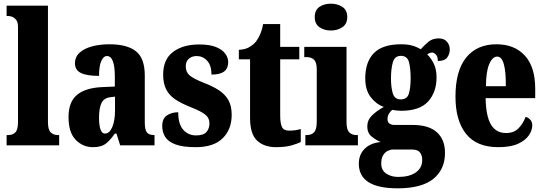

<svg xmlns="http://www.w3.org/2000/svg" viewBox="-20 -791 2964 1045"><path d="M16 0V-56H26Q49 -56 63.5 -70.5Q78 -85 78 -127V-645Q78 -671 67.5 -683.5Q57 -696 45 -700Q33 -704 26 -704H16V-760H241V-127Q241 -85 256 -70.5Q271 -56 294 -56H302V0Z M485 10Q431 10 392 -30Q353 -70 353 -154Q353 -236 399 -274.5Q445 -313 537 -317L605 -320V-374Q605 -486 562 -486Q543 -486 531 -458.5Q519 -431 519 -378Q452 -378 420 -394Q388 -410 388 -446Q388 -482 414 -505Q440 -528 482.5 -539Q525 -550 576 -550Q672 -550 720 -512Q768 -474 768 -380V-126Q768 -86 779 -71Q790 -56 818 -56H821V0H634L614 -64H605Q577 -24 553 -7Q529 10 485 10ZM551 -64Q576 -64 591 -99Q606 -134 606 -191V-265L581 -262Q546 -258 532.5 -230.5Q519 -203 519 -150Q519 -109 527 -86.5Q535 -64 551 -64Z M1045 10Q975 10 935 -5Q895 -20 879 -46Q863 -72 863 -105Q863 -146 888.5 -163Q914 -180 950 -180Q950 -115 977.5 -84.5Q1005 -54 1047 -54Q1088 -54 1104 -73Q1120 -92 1120 -119Q1120 -150 1095.5 -168.5Q1071 -187 1020 -207Q969 -227 935.5 -249Q902 -271 885 -303.5Q868 -336 868 -385Q868 -468 922 -508.5Q976 -549 1064 -549Q1121 -549 1155.5 -535Q1190 -521 1206 -499Q1222 -477 1222 -453Q1222 -419 1200 -402Q1178 -385 1131 -385Q1131 -435 1107.5 -460.5Q1084 -486 1050 -486Q1025 -486 1008 -471.5Q991 -457 991 -430Q991 -399 1011.5 -381Q1032 -363 1090 -340Q1135 -323 1169 -301.5Q1203 -280 1222 -248Q1241 -216 1241 -166Q1241 -87 1192 -38.5Q1143 10 1045 10Z M1482 10Q1418 10 1379.5 -25.5Q1341 -61 1341 -149V-468H1280V-520Q1315 -521 1338.5 -535.5Q1362 -550 1374 -566Q1385 -580 1395.5 -603.5Q1406 -627 1412 -660H1505V-536H1609V-468H1505V-163Q1505 -120 1514.5 -100Q1524 -80 1553 -80Q1590 -80 1617 -89V-18Q1602 -10 1568 0Q1534 10 1482 10Z M1781 -625Q1744 -625 1718.5 -643Q1693 -661 1693 -698Q1693 -736 1718.5 -753.5Q1744 -771 1781 -771Q1817 -771 1843.5 -753.5Q1870 -736 1870 -698Q1870 -661 1843.5 -643Q1817 -625 1781 -625ZM1642 0V-56H1651Q1675 -56 1689.5 -71Q1704 -86 1704 -129V-413Q1704 -452 1689 -466Q1674 -480 1651 -480H1636V-536H1866V-127Q1866 -85 1881 -70.5Q1896 -56 1919 -56H1928V0Z M2144 234Q1933 234 1933 100Q1933 50 1965 18.5Q1997 -13 2052 -18Q2026 -29 2002.5 -48Q1979 -67 1979 -103Q1979 -137 2004 -162Q2029 -187 2069 -209Q2027 -224 1997.5 -262.5Q1968 -301 1968 -365Q1968 -454 2015 -502Q2062 -550 2163 -550Q2197 -550 2221.5 -543.5Q2246 -537 2270 -523Q2291 -546 2312.5 -564Q2334 -582 2368 -582Q2397 -582 2412.5 -564Q2428 -546 2428 -522Q2428 -497 2414 -478Q2400 -459 2363 -459Q2363 -484 2352 -494.5Q2341 -505 2333 -505Q2323 -505 2316.5 -501.5Q2310 -498 2305 -495Q2326 -475 2341 -444.5Q2356 -414 2356 -370Q2356 -289 2310 -238.5Q2264 -188 2163 -188Q2154 -188 2138.5 -189.5Q2123 -191 2115 -193Q2107 -188 2098 -174Q2089 -160 2089 -143Q2089 -126 2100 -118.5Q2111 -111 2125 -111H2225Q2314 -111 2358 -71Q2402 -31 2402 41Q2402 131 2338.5 182.5Q2275 234 2144 234ZM2161 -250Q2196 -250 2205.5 -282Q2215 -314 2215 -365Q2215 -418 2206 -452.5Q2197 -487 2162 -487Q2128 -487 2118 -451.5Q2108 -416 2108 -364Q2108 -315 2118 -282.5Q2128 -250 2161 -250ZM2147 172Q2208 172 2243 147.5Q2278 123 2278 80Q2278 54 2265.5 38.5Q2253 23 2224 23H2117Q2105 23 2090.5 30Q2076 37 2065.5 53.5Q2055 70 2055 99Q2055 136 2082.5 154Q2110 172 2147 172Z M2692 10Q2574 10 2516.5 -62.5Q2459 -135 2459 -265Q2459 -406 2517.5 -478Q2576 -550 2682 -550Q2780 -550 2836.5 -488.5Q2893 -427 2893 -308V-257H2623Q2625 -158 2652.5 -112.5Q2680 -67 2734 -67Q2777 -67 2802 -92.5Q2827 -118 2841 -155Q2856 -151 2866.5 -139Q2877 -127 2877 -109Q2877 -82 2858.5 -54.5Q2840 -27 2799.5 -8.5Q2759 10 2692 10ZM2733 -322Q2734 -398 2722.5 -440.5Q2711 -483 2686 -483Q2660 -483 2642.5 -441.5Q2625 -400 2625 -322Z"/></svg>

Font: Noto Serif Armenian ExtraCondensed Black
Style: Regular
Weight: 900
Width: 2
Designer: Monotype Design Team
Foundry: Monotype Imaging Inc.
Version: Version 2.008; ttfautohint (v1.8.4.7-5d5b)